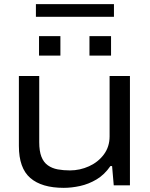

<svg xmlns="http://www.w3.org/2000/svg" viewBox="-20 -893 723 925"><path d="M287 12Q181 12 126 -35.5Q71 -83 71 -190V-527H169V-208Q169 -165 179.5 -138Q190 -111 210.5 -96.5Q231 -82 258 -77Q285 -72 317 -72Q365 -72 409 -92Q453 -112 480.5 -149Q508 -186 508 -236V-527H606V0H528L520 -93H512Q483 -51 445 -28.5Q407 -6 366 3Q325 12 287 12ZM168 -625V-719H271V-625ZM411 -625V-719H515V-625ZM153 -812V-873H529V-812Z"/></svg>

Font: Archivo Expanded
Style: Regular
Weight: 400
Width: 7
Designer: Hector Gatti
Foundry: Omnibus-Type
Version: Version 2.001